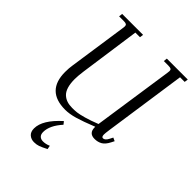

<svg xmlns="http://www.w3.org/2000/svg" viewBox="-281 -830 1261 1261"><g transform="rotate(45 349.5 -199.5)"><path d="M86.9 -676.8 89.8 -702.1H284.2L280.8 -676.8H237.8L178.2 -254.9Q171.9 -208 171.9 -179.2Q171.9 -137.7 180.7 -108.6Q189.5 -79.6 206.5 -63.5Q223.6 -47.4 245.1 -40.3Q266.6 -33.2 294.9 -33.2Q318.4 -33.2 337.9 -35.4Q357.4 -37.6 397.9 -48.8Q438.5 -60.1 491.2 -81.1L573.2 -637.2Q575.2 -650.9 575.2 -655.8Q575.2 -668.5 568.4 -672.6Q561.5 -676.8 543 -676.8H502L504.9 -702.1H699.2L695.8 -676.8H652.8L569.8 -104Q564.9 -68.8 564.9 -58.1Q564.9 -35.2 578.1 -35.2Q596.7 -35.2 611.8 -64.9L623 -86.9L646 -76.2L634.8 -54.2Q616.7 -19 594 -6.1Q571.3 6.8 542 6.8Q488.8 6.8 488.8 -47.9V-53.2Q405.8 -20 357.4 -6.1Q309.1 7.8 270 7.8Q94.2 7.8 94.2 -168Q94.2 -203.1 99.1 -232.9L158.2 -637.2Q160.2 -650.9 160.2 -655.8Q160.2 -668.5 153.3 -672.6Q146.5 -676.8 127.9 -676.8ZM211.9 238.8Q211.9 160.2 316.9 65.9L332 85Q271 152.8 271 212.9Q271 235.4 282.7 246.6Q294.4 257.8 314 257.8Q340.3 257.8 366.2 246.1L371.1 272Q335.9 290 317.4 296.6Q298.8 303.2 275.9 303.2Q249 303.2 230.5 287.1Q211.9 271 211.9 238.8Z"/></g></svg>

Font: Dihjauti S
Style: Italic
Weight: 400
Italic angle: -9°
Designer: T. Christopher White
Version: Version 3.0.0